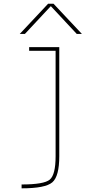

<svg xmlns="http://www.w3.org/2000/svg" viewBox="-20 -770 540 1020"><path d="M415 -589.8H387.7L251 -736.3H249L112.3 -589.8H85L235.4 -750H264.6ZM275.4 59.6V-500H134.8V-519.5H294.9V59.6Q294.9 167 257.8 198.7Q220.7 230.5 94.7 230.5V210Q213.9 210 244.6 184.1Q275.4 158.2 275.4 59.6Z"/></svg>

Font: Mgen+ 1m thin
Style: Regular
Weight: 100
Designer: [Source Han Sans]
Ryoko NISHIZUKA  (kana & ideographs); Paul D. Hunt (Latin, Greek & Cyrillic); Wenlong ZHANG  (bopomofo
Version: Version 1.059.20150602